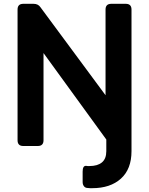

<svg xmlns="http://www.w3.org/2000/svg" viewBox="-20 -765 781 1006"><path d="M463 221Q458 221 452 221Q446 221 440 220Q427 220 420 211Q413 202 413 189V134Q413 103 431 104Q435 105 439.5 105Q444 105 449 105Q491 105 514 86Q537 67 537 27V-34L208 -487V-30Q208 0 178 0H102Q72 0 72 -30V-715Q72 -745 102 -745H156Q180 -745 192 -727L533 -266V-715Q533 -745 563 -745H639Q669 -745 669 -715V27Q669 121 613.5 171Q558 221 463 221Z"/></svg>

Font: Pitagon Sans Text
Style: Bold
Weight: 700
Designer: Travis Tran
Foundry: Pitagon
Version: Version 1.001; ttfautohint (v1.8.4.7-5d5b);gftools[0.9.26]